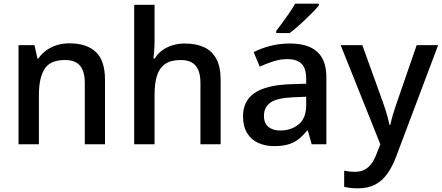

<svg xmlns="http://www.w3.org/2000/svg" viewBox="-20 -786 2407 1046"><path d="M358 -550Q452 -550 502 -503Q552 -456 552 -351V0H442V-334Q442 -397 416 -428Q390 -459 334 -459Q253 -459 222.5 -410Q192 -361 192 -270V0H81V-540H168L184 -467H189Q207 -494 233.5 -512.5Q260 -531 291.5 -540.5Q323 -550 358 -550Z M822 -563Q822 -534 820 -509.5Q818 -485 816 -467H823Q840 -495 865.5 -513Q891 -531 922 -540Q953 -549 986 -549Q1049 -549 1092.5 -528.5Q1136 -508 1159 -464.5Q1182 -421 1182 -351V0H1072V-334Q1072 -397 1046 -428Q1020 -459 964 -459Q910 -459 879 -437Q848 -415 835 -373Q822 -331 822 -269V0H711V-760H822Z M1559 -549Q1658 -549 1708 -504Q1758 -459 1758 -365V0H1678L1657 -75H1653Q1630 -46 1605.5 -27Q1581 -8 1549.5 1Q1518 10 1473 10Q1425 10 1386.5 -7.5Q1348 -25 1326 -61.5Q1304 -98 1304 -153Q1304 -236 1366.5 -279Q1429 -322 1557 -327L1648 -330V-356Q1648 -416 1621.5 -440Q1595 -464 1547 -464Q1507 -464 1468.5 -451.5Q1430 -439 1395 -423L1362 -502Q1400 -522 1451 -535.5Q1502 -549 1559 -549ZM1576 -256Q1487 -252 1452.5 -226.5Q1418 -201 1418 -155Q1418 -114 1442.5 -94.5Q1467 -75 1506 -75Q1567 -75 1607.5 -109Q1648 -143 1648 -212V-259ZM1717 -756Q1706 -742 1686.5 -722Q1667 -702 1644.5 -680.5Q1622 -659 1599.5 -639.5Q1577 -620 1558 -606H1485V-618Q1500 -637 1519 -663Q1538 -689 1557 -716.5Q1576 -744 1588 -766H1717Z M1836 -540H1954L2065 -232Q2073 -210 2080 -188Q2087 -166 2092.5 -145.5Q2098 -125 2102 -105H2106Q2111 -129 2121.5 -164Q2132 -199 2144 -233L2250 -540H2367L2139 65Q2119 119 2091.5 158.5Q2064 198 2025 219Q1986 240 1929 240Q1904 240 1886 237.5Q1868 235 1855 232V144Q1866 146 1881.5 148Q1897 150 1914 150Q1945 150 1967 138Q1989 126 2004 105Q2019 84 2030 56L2052 0Z"/></svg>

Font: Noto Sans Oriya Medium
Style: Regular
Weight: 500
Version: Version 2.003